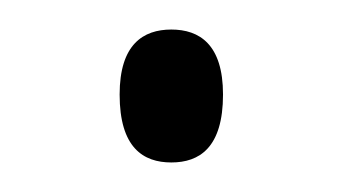

<svg xmlns="http://www.w3.org/2000/svg" viewBox="-20 -422 232 130"><path d="M96 -312C115 -312 131 -322 131 -358C131 -392 115 -402 96 -402C77 -402 61 -392 61 -358C61 -322 77 -312 96 -312Z"/></svg>

Font: Noto Serif Thai SemiCondensed ExtraLight
Style: Regular
Weight: 200
Width: 4
Designer: Monotype Design Team
Foundry: Monotype Imaging Inc.
Version: Version 2.002